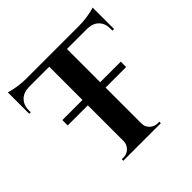

<svg xmlns="http://www.w3.org/2000/svg" viewBox="-160 -764 911 911"><g transform="rotate(-45 296.0 -308.5)"><path d="M356 -597V0H237V-597ZM581 -601V-564H12V-601ZM581 -567V-473H570V-485Q571 -520 550.5 -541.5Q530 -563 493 -564V-567ZM581 -617V-591L473 -601Q493 -601 515 -603.5Q537 -606 555.5 -610Q574 -614 581 -617ZM239 -63V0H170V-10Q170 -10 175.5 -10Q181 -10 181 -10Q204 -10 220 -25.5Q236 -41 237 -63ZM352 -63H356Q356 -41 372.5 -25.5Q389 -10 412 -10Q412 -10 417 -10Q422 -10 422 -10V0H352ZM100 -567V-564Q63 -563 42.5 -541.5Q22 -520 22 -485V-473H12V-567ZM12 -617Q20 -614 38 -610Q56 -606 78 -603.5Q100 -601 119 -601L12 -591ZM494 -341V-305H102V-341Z"/></g></svg>

Font: Cinzel SemiBold
Style: Regular
Weight: 600
Designer: Natanael Gama
Version: Version 2.000